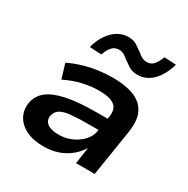

<svg xmlns="http://www.w3.org/2000/svg" viewBox="-171 -901 1037 1061"><g transform="rotate(30 347.5 -370.5)"><path d="M244 10Q177 10 132 -13Q87 -36 67 -75Q47 -114 56 -163Q66 -209 104.5 -239Q143 -269 217.5 -284.5Q292 -300 408 -300H497L486 -221H400Q332 -221 288 -216.5Q244 -212 222 -198Q200 -184 194 -157Q188 -125 211.5 -106.5Q235 -88 285 -88Q328 -88 366 -104.5Q404 -121 431 -150Q458 -179 463 -216L479 -315Q487 -367 456.5 -389Q426 -411 360 -411Q311 -411 257 -399Q203 -387 147 -359L119 -451Q160 -471 205 -484.5Q250 -498 296.5 -504.5Q343 -511 388 -511Q470 -511 524 -490Q578 -469 602 -422Q626 -375 614 -296L567 0H448L463 -104V-105Q443 -72 411 -45.5Q379 -19 337.5 -4.5Q296 10 244 10ZM269 -590 193 -594Q212 -666 255 -707.5Q298 -749 352 -749Q385 -749 407 -734Q429 -719 449 -705Q461 -694 475 -686.5Q489 -679 506 -679Q533 -679 549 -697.5Q565 -716 579 -751L654 -747Q634 -675 592.5 -633.5Q551 -592 496 -592Q463 -592 441.5 -606Q420 -620 401 -634Q387 -646 373.5 -654Q360 -662 341 -662Q315 -662 298 -644Q281 -626 269 -590Z"/></g></svg>

Font: Nunito Sans 7pt SemiExpanded
Style: Bold Italic
Weight: 700
Width: 6
Italic angle: -9°
Designer: Vernon Adams
Foundry: Vernon Adams
Version: Version 3.101;gftools[0.9.27]